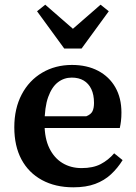

<svg xmlns="http://www.w3.org/2000/svg" viewBox="-20 -785 580 819"><path d="M293 14Q216 14 159 -17Q102 -48 71.5 -105Q41 -162 41 -242Q41 -322 72.5 -382Q104 -442 160 -475Q216 -508 287 -508Q351 -508 398.5 -483Q446 -458 472 -412.5Q498 -367 498 -305Q498 -285 496 -268.5Q494 -252 491 -239H118V-289H348Q368 -297 374.5 -310.5Q381 -324 381 -346Q381 -381 369.5 -405Q358 -429 337 -441.5Q316 -454 286 -454Q253 -454 227 -434Q201 -414 185.5 -371Q170 -328 170 -257Q170 -195 190.5 -153Q211 -111 246.5 -89.5Q282 -68 328 -68Q377 -68 409.5 -85Q442 -102 467 -131L503 -102Q482 -68 453.5 -41.5Q425 -15 386 -0.5Q347 14 293 14ZM173 -765 336 -623H246L409 -765L444 -737L328 -578H254L138 -737Z"/></svg>

Font: Source Serif 4 SemiBold
Style: Regular
Weight: 600
Designer: Frank Grießhammer
Foundry: Adobe Systems Incorporated
Version: Version 4.004;hotconv 1.0.116;makeotfexe 2.5.65601